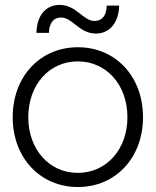

<svg xmlns="http://www.w3.org/2000/svg" viewBox="-20 -750 634 782"><path d="M297.4 11.7C451.2 11.7 562.5 -107.9 562.5 -272.5C562.5 -438 451.2 -557.6 297.4 -557.6C143.1 -557.6 31.7 -438 31.7 -272.5C31.7 -107.9 143.1 11.7 297.4 11.7ZM95.2 -272.5C95.2 -404.3 180.2 -500 296.9 -500C413.6 -500 499 -404.3 499 -272.5C499 -141.6 413.6 -45.9 296.9 -45.9C180.2 -45.9 95.2 -141.6 95.2 -272.5ZM128.4 -616.2H179.2C180.2 -655.3 197.8 -678.7 228 -678.7C276.4 -678.7 302.2 -613.3 370.6 -613.3C425.3 -613.3 463.4 -655.8 465.3 -727.1H414.6C414.1 -688.5 397 -664.6 365.2 -664.6C318.4 -664.6 291 -730 223.1 -730C168.9 -730 129.9 -689.9 128.4 -616.2Z"/></svg>

Font: Guggenheim Sans Display Light
Style: Regular
Weight: 300
Designer: Modified by Tom Baber under direction of Pentagram Design 2023
Foundry: rsms
Version: Version 1.001;Glyphs 3.1.2 (3151)